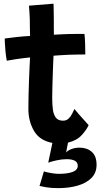

<svg xmlns="http://www.w3.org/2000/svg" viewBox="-20 -736 530 1015"><path d="M289 258.5Q249.5 258.5 223 253.8Q196.5 249 189 247L212 170Q224.5 174.5 249.2 178.8Q274 183 289 183Q337.5 183 364.2 172.8Q391 162.5 391 140.5Q391 122 375.5 113.8Q360 105.5 332.5 105.5Q306.5 105.5 277.5 112Q248.5 118.5 235 124L257 19.5Q189.5 7 159.8 -44Q130 -95 130 -160.5Q130 -193.5 131 -234.2Q132 -275 133.5 -315Q135 -355 136.5 -386.2Q138 -417.5 139 -432.5Q96.5 -428 62 -422.8Q27.5 -417.5 16 -415Q11.5 -438.5 9 -464Q6.5 -489.5 5.8 -508.5Q5 -527.5 5 -532.5Q33.5 -536.5 68 -540.2Q102.5 -544 139 -546Q138.5 -560.5 138 -587Q137.5 -613.5 137.5 -635.5Q137 -655 135.5 -674.5Q134 -694 133 -706L263 -716.5Q263 -710 263.8 -685.8Q264.5 -661.5 264.5 -627.5Q264.5 -612 264.5 -591.5Q264.5 -571 265 -552.5Q281 -553.5 303.2 -554.5Q325.5 -555.5 338.5 -556Q371.5 -557 396 -556.8Q420.5 -556.5 426.5 -556.5Q429 -536 430 -503.8Q431 -471.5 431 -448Q426 -448 398 -447.8Q370 -447.5 343 -446.5Q324 -445.5 300.8 -444.2Q277.5 -443 263 -441.5Q262 -427.5 261 -399.2Q260 -371 258.8 -337Q257.5 -303 256.8 -271Q256 -239 256 -217Q256 -184.5 259.5 -157.5Q263 -130.5 275.2 -114.2Q287.5 -98 313.5 -98Q331 -98 342.5 -109Q354 -120 361.2 -134.5Q368.5 -149 373.5 -160Q381 -150 397.2 -131.5Q413.5 -113 428.8 -96.5Q444 -80 448.5 -74.5Q437.5 -49.5 411.5 -21.2Q385.5 7 339.5 18L329.5 70Q337.5 60 357.2 52.2Q377 44.5 400.5 44.5Q440 44.5 465.2 66.8Q490.5 89 490.5 135.5Q490.5 177.5 463.5 204.8Q436.5 232 390.8 245.2Q345 258.5 289 258.5Z"/></svg>

Font: Grandstander SemiBold
Style: Regular
Weight: 600
Designer: Tyler Finck
Foundry: Etcetera Type Co
Version: Version 1.200; ttfautohint (v1.8.3)